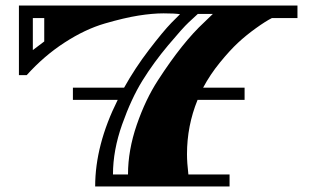

<svg xmlns="http://www.w3.org/2000/svg" viewBox="-20 -670 1146 690"><path d="M48 -650H1049V-605H957Q935 -594 899.5 -568.5Q864 -543 835 -516Q806 -489 770.5 -445.5Q735 -402 710 -355H859V-311H690Q652 -218 652 -116Q652 -86 657 -43H805V0H322Q322 -149 403 -311H242V-355H426Q465 -425 515.5 -491Q566 -557 596 -588L627 -619Q608 -622 568 -622Q528 -622 477.5 -614Q427 -606 356.5 -585.5Q286 -565 212 -517Q138 -469 76 -400H48ZM139 -605H98V-490L139 -521ZM440 -43Q440 -130 471.5 -221.5Q503 -313 548 -382Q636 -518 714 -590L745 -620H691Q679 -609 658 -589.5Q637 -570 584.5 -507.5Q532 -445 492 -380.5Q452 -316 419 -223Q386 -130 386 -43Z"/></svg>

Font: Diplomata
Style: Regular
Weight: 400
Width: 7
Designer: Eduardo Rodriguez Tunni
Foundry: Eduardo Rodriguez Tunni
Version: Version 1.001